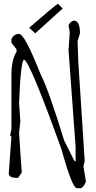

<svg xmlns="http://www.w3.org/2000/svg" viewBox="-20 -967 504 1008"><path d="M367.2 -858.9Q399.9 -858.9 399.9 -792L387.2 -751L391.1 -641.1L424.8 -121.1L418 -94.2L431.2 -13.2Q418 18.1 403.8 21H383.8Q358.9 21 303.2 -182.1Q138.2 -640.1 106.9 -653.8Q88.9 -653.8 80.1 -424.8L86.9 -330.1L80.1 -269L94.2 -60.1L74.2 -33.2H66.9Q30.8 -33.2 25.9 -53.2L40 -249L33.2 -255.9L40 -290V-573.2Q40 -653.8 66.9 -694.8V-708L40 -742.2V-762.2Q53.2 -789.1 80.1 -789.1Q109.9 -789.1 194.8 -573.2Q235.8 -494.1 316.9 -229L371.1 -121.1H377V-194.8L339.8 -704.1L346.2 -797.9L339.8 -832Q345.2 -852.1 367.2 -858.9ZM165 -792 133.3 -821.3Q272.9 -942.4 284.2 -947.3L309.1 -922.4Z"/></svg>

Font: Loved by the King
Style: Regular
Weight: 400
Designer: Kimberly Geswein
Foundry: Kimberly Geswein
Version: Version 1.002 2006